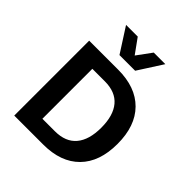

<svg xmlns="http://www.w3.org/2000/svg" viewBox="-238 -1044 1196 1196"><g transform="rotate(45 359.5 -446.0)"><path d="M525 -892 421 -730H283L179 -892H282L352 -795L423 -892ZM341 -660Q496 -660 581 -574Q666 -488 666 -330Q666 -172 581 -86Q496 0 341 0H86V-660ZM334 -110Q428 -110 475.5 -166.5Q523 -223 523 -330Q523 -437 475.5 -493.5Q428 -550 334 -550H224V-110Z"/></g></svg>

Font: Elaine Sans SemiBold
Style: Regular
Weight: 600
Designer: Wei Huang
Foundry: Wei Huang
Version: Version 2.001;December 24, 2019;FontCreator 12.0.0.2547 64-b